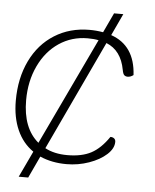

<svg xmlns="http://www.w3.org/2000/svg" viewBox="-52 -682 651 806"><g transform="rotate(5 273.5 -279.0)"><path d="M500 -387Q488 -378 476 -378Q467 -378 461.5 -383Q456 -388 453 -405Q438 -486 375 -511L158 -49Q197 -28 252 -28Q313 -28 352.5 -49Q392 -70 426 -120Q436 -120 442 -115Q448 -110 448 -101Q448 -73 420 -47.5Q392 -22 346.5 -6Q301 10 252 10Q190 10 140 -12L97 80H57L109 -30Q64 -61 40.5 -114Q17 -167 17 -237Q17 -332 52.5 -405.5Q88 -479 152.5 -519.5Q217 -560 300 -560Q329 -560 357 -555L396 -638H435L392 -546Q493 -511 500 -387ZM341 -520Q322 -524 295 -524Q228 -524 174.5 -488Q121 -452 90.5 -387.5Q60 -323 60 -243Q60 -125 127 -69Z"/></g></svg>

Font: Krub ExtraLight
Style: Italic
Weight: 275
Italic angle: -8°
Designer: Ekaluck Peanpanawate
Foundry: Cadson Demak Co.,Ltd.
Version: Version 1.000; ttfautohint (v1.6)